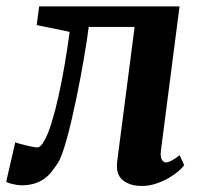

<svg xmlns="http://www.w3.org/2000/svg" viewBox="-50 -580 642 609"><path d="M16.1 7.8Q11.7 7.8 4.4 6.6Q-2.9 5.4 -10.5 3.7Q-18.1 2 -23.9 -0.2Q-29.8 -2.4 -30.3 -3.9L-1.5 -128.9Q0.5 -127.4 10 -124.8Q19.5 -122.1 31.2 -119.1Q43 -116.2 53.7 -114.3Q64.5 -112.3 68.4 -112.3Q73.7 -112.3 79.3 -117.9Q85 -123.5 90.3 -133.3Q102.1 -153.3 113.5 -190.4Q125 -227.5 135.5 -274.4Q146 -321.3 155 -374.3Q164.1 -427.2 170.9 -479L66.4 -500.5L74.2 -559.6H519.5L460.4 -102.5Q458 -81.1 463.6 -73Q469.2 -64.9 476.1 -64.9Q482.9 -64.9 492.9 -69.8Q502.9 -74.7 520 -87.4L534.2 -56.2Q528.8 -47.9 515.6 -36.6Q502.4 -25.4 484.6 -15.1Q466.8 -4.9 445.1 2.4Q423.3 9.8 400.9 9.8Q360.8 9.8 338.6 -9.3Q316.4 -28.3 321.8 -68.8L377 -494.6H231.4Q229.5 -479 225.8 -454.3Q222.2 -429.7 217 -399.7Q211.9 -369.6 205.6 -335.7Q199.2 -301.8 192.1 -267.8Q185.1 -233.9 177.5 -201.4Q169.9 -168.9 162.4 -141.4Q154.8 -113.8 147.5 -93.3Q140.1 -72.8 133.3 -62.5Q123.5 -47.9 113.3 -34.9Q103 -22 89.6 -12.5Q76.2 -2.9 58.3 2.4Q40.5 7.8 16.1 7.8Z"/></svg>

Font: Merriweather Bold
Style: Italic
Weight: 700
Italic angle: -7°
Designer: Eben Sorkin ( eben@eyebytes.com )
Foundry: Eben Sorkin ( eben@eyebytes.com )
Version: Version 1.5; ttfautohint (v0.97) -l 13 -r 13 -G 200 -x 24 -f